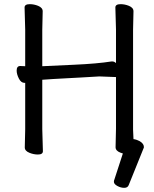

<svg xmlns="http://www.w3.org/2000/svg" viewBox="-20 -731 741 922"><path d="M651 -53Q671 -41 671 -25Q671 -21 669 -18L598 158Q593 171 576.5 171Q560 171 543.5 162Q527 153 527 142Q527 135 529 132L570 6Q564 4 558 2Q535 -7 535 -24L537 -113V-361H536L457 -364Q404 -361 371.5 -359Q339 -357 306.5 -355.5Q274 -354 234.5 -351.5Q195 -349 183 -348V-111L186 -5Q186 11 162 11Q142 11 122 3Q99 -6 99 -23L101 -110V-333Q100 -333 99 -333H98Q81 -333 70.5 -354Q60 -375 60 -392Q60 -414 77 -414H78L101 -413V-589L98 -695Q98 -711 123 -711Q143 -711 163 -703Q185 -694 185 -677L183 -588V-413L334 -420Q447 -425 516 -436H519Q529 -436 537 -428V-589L534 -695Q534 -711 559 -711Q579 -711 599 -703Q621 -694 621 -677L619 -588V-109L621 -63Q636 -61 651 -53Z"/></svg>

Font: Moon Stars Kai
Style: Bold
Weight: 700
Designer: GuiWonder
Version: Version 1.101